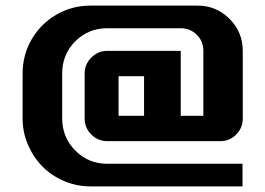

<svg xmlns="http://www.w3.org/2000/svg" viewBox="-20 -580 940 680"><path d="M839.8 -160.2Q839.8 -127 816.4 -103.5Q793 -80.1 759.8 -80.1H359.9Q327.1 -80.1 303.5 -103.5Q279.8 -127 279.8 -160.2V-319.8Q279.8 -352.5 303.5 -376.2Q327.1 -399.9 359.9 -399.9H620.1V-169.9H700.2V-399.9Q700.2 -434.1 676.8 -457Q653.3 -480 620.1 -480H359.9Q293 -480 246.6 -433.6Q200.2 -387.2 200.2 -319.8V-161.1Q200.2 -93.8 246.6 -46.9Q293 0 359.9 0H838.9V80.1H299.8Q251 80.1 206.5 61Q162.1 42 130.1 9.5Q98.1 -22.9 79.1 -67.1Q60.1 -111.3 60.1 -160.2V-319.8Q60.1 -385.3 92 -440.4Q124 -495.6 179.2 -527.8Q234.4 -560.1 299.8 -560.1H680.2Q746.1 -560.1 793 -513.2Q839.8 -466.3 839.8 -399.9ZM490.2 -169.9V-310.1H399.9V-169.9Z"/></svg>

Font: Laconic
Style: Bold
Weight: 700
Designer: Robby Woodard
Version: Version 1.000